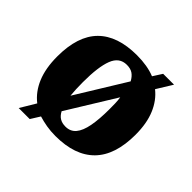

<svg xmlns="http://www.w3.org/2000/svg" viewBox="-154 -736 936 936"><g transform="rotate(45 314.0 -268.0)"><path d="M137 -40Q92 -75 68 -132.5Q44 -190 44 -271Q44 -412 112.5 -481Q181 -550 315 -550Q387 -550 439 -529L469 -576H544L494 -495Q537 -461 560.5 -405Q584 -349 584 -271Q584 -130 515 -60Q446 10 312 10Q279 10 250 5Q221 0 195 -8L165 40H89ZM314 -57Q348 -57 368 -81Q388 -105 397 -152.5Q406 -200 406 -269Q406 -289 405.5 -309Q405 -329 402 -347L248 -97Q259 -76 275 -66.5Q291 -57 314 -57ZM383 -438Q371 -460 355 -471Q339 -482 313 -482Q262 -482 241.5 -429Q221 -376 221 -271Q221 -246 222 -223Q223 -200 225 -181Z"/></g></svg>

Font: Noto Serif Gujarati ExtraBold
Style: Regular
Weight: 800
Version: Version 2.102